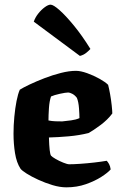

<svg xmlns="http://www.w3.org/2000/svg" viewBox="-20 -804 521 824"><path d="M265 0Q237 0 205.5 -9.5Q174 -19 144.5 -32.5Q115 -46 94.5 -59Q74 -72 68 -80Q51 -106 44.5 -146.5Q38 -187 38 -230Q38 -266 41.5 -303Q45 -340 51 -370.5Q57 -401 65 -419Q79 -428 107.5 -441.5Q136 -455 171 -468.5Q206 -482 241.5 -491Q277 -500 306 -500Q326 -500 354 -490Q382 -480 407 -466Q432 -452 444 -440Q448 -425 452.5 -400Q457 -375 459.5 -351Q462 -327 462 -317Q442 -290 411 -267Q380 -244 360 -233Q320 -223 275 -219Q230 -215 190 -214Q192 -145 199 -136Q203 -131 218.5 -122Q234 -113 251.5 -106Q269 -99 277 -99Q296 -99 325 -101Q354 -103 384.5 -106.5Q415 -110 438 -114Q443 -109 448 -100Q453 -91 455 -77Q443 -63 415 -45Q387 -27 348.5 -13.5Q310 0 265 0ZM247 -283Q266 -285 285.5 -287.5Q305 -290 321 -297Q321 -312 319 -339.5Q317 -367 310 -384Q301 -396 290 -401.5Q279 -407 273 -407Q262 -407 237 -401.5Q212 -396 199 -390Q192 -370 190 -339.5Q188 -309 188 -287Q203 -284 218 -283.5Q233 -283 247 -283ZM323 -564 125 -711Q131 -729 144 -745.5Q157 -762 172 -773Q187 -784 197 -784Q209 -784 235.5 -760.5Q262 -737 297 -694.5Q332 -652 368 -594Q363 -588 351 -578Q339 -568 323 -564Z"/></svg>

Font: Texturina ExtraBold
Style: Regular
Weight: 800
Designer: Guillermo Torres Carreño
Foundry: Omnibus-Type
Version: Version 1.002; ttfautohint (v1.8.3)